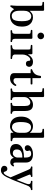

<svg xmlns="http://www.w3.org/2000/svg" viewBox="1571 -2337 975 4157"><g transform="rotate(90 2058.5 -258.5)"><path d="M331 12Q270 12 234 -16Q198 -44 179 -76Q175 -69 163.5 -53Q152 -37 141 -21.5Q130 -6 125 1Q119 9 107 5.5Q95 2 96 -9Q97 -21 101.5 -60Q106 -99 106 -147V-637Q106 -665 100.5 -674.5Q95 -684 81 -685Q74 -687 57.5 -688.5Q41 -690 34 -691Q20 -693 20 -707Q20 -724 35 -724Q38 -724 60 -724.5Q82 -725 109.5 -725Q137 -725 160 -725.5Q183 -726 189 -726Q214 -726 214 -700V-413Q238 -442 270 -463.5Q302 -485 355 -485Q403 -485 449.5 -462Q496 -439 526 -386.5Q556 -334 556 -244Q556 -172 535.5 -123Q515 -74 482 -44Q449 -14 409.5 -1Q370 12 331 12ZM324 -25Q363 -25 388.5 -45Q414 -65 426.5 -113Q439 -161 439 -244Q439 -327 425.5 -371Q412 -415 388 -431.5Q364 -448 332 -448Q307 -448 279.5 -432.5Q252 -417 232.5 -383Q213 -349 213 -293V-195Q213 -105 245 -65Q277 -25 324 -25Z M648 0Q632 0 632 -16Q632 -33 648 -33Q686 -33 699 -49Q712 -65 712 -101V-385Q712 -413 706.5 -422.5Q701 -432 687 -433Q680 -434 663.5 -435.5Q647 -437 640 -438Q626 -441 626 -455Q626 -471 641 -471Q644 -471 666 -471.5Q688 -472 715.5 -472Q743 -472 766 -472.5Q789 -473 795 -473Q820 -473 820 -450V-101Q820 -65 832 -49Q844 -33 876 -33Q891 -33 891 -16Q891 0 876 0Q869 0 849 -1Q829 -2 806 -2.5Q783 -3 765 -3Q748 -3 723 -2.5Q698 -2 676.5 -1Q655 0 648 0ZM758 -582Q728 -582 707 -603Q686 -624 686 -654Q686 -684 707 -705Q728 -726 758 -726Q788 -726 809 -705Q830 -684 830 -654Q830 -624 809 -603Q788 -582 758 -582Z M972 0Q957 0 957 -17Q957 -33 972 -33Q1013 -33 1033 -48Q1053 -63 1053 -99V-385Q1053 -407 1048.5 -418Q1044 -429 1030 -431Q1025 -432 1011 -433.5Q997 -435 983.5 -436Q970 -437 965 -438Q951 -441 951 -454Q951 -471 966 -471Q969 -471 992.5 -471.5Q1016 -472 1045.5 -472Q1075 -472 1099.5 -472.5Q1124 -473 1130 -473Q1155 -473 1155 -447V-375Q1169 -399 1192 -424.5Q1215 -450 1245.5 -467.5Q1276 -485 1313 -485Q1371 -485 1399 -461Q1427 -437 1427 -399Q1427 -377 1410.5 -354.5Q1394 -332 1361 -332Q1324 -332 1310.5 -351.5Q1297 -371 1297 -390Q1297 -410 1291 -418.5Q1285 -427 1270 -427Q1244 -427 1218.5 -402Q1193 -377 1176.5 -337.5Q1160 -298 1160 -252V-101Q1160 -63 1183.5 -48Q1207 -33 1243 -33Q1259 -33 1259 -17Q1259 0 1243 0Q1233 0 1196.5 -1.5Q1160 -3 1106 -3Q1060 -3 1021.5 -1.5Q983 0 972 0Z M1670 12Q1627 12 1595 -8Q1563 -28 1563 -83V-434H1493Q1477 -434 1477 -450V-453Q1477 -460 1481.5 -463.5Q1486 -467 1493 -469Q1551 -489 1582.5 -529.5Q1614 -570 1622 -643Q1622 -659 1638 -659H1655Q1661 -659 1666 -654.5Q1671 -650 1671 -643V-473H1793Q1809 -473 1809 -458V-450Q1809 -434 1793 -434H1671V-118Q1671 -63 1728 -63Q1755 -63 1776.5 -79Q1798 -95 1809 -116Q1817 -131 1834 -121Q1841 -117 1841 -111Q1841 -105 1838 -97Q1821 -54 1779.5 -21Q1738 12 1670 12Z M1910 0Q1894 0 1894 -17Q1894 -33 1910 -33Q1948 -33 1961 -48Q1974 -63 1974 -99V-637Q1974 -665 1968.5 -673.5Q1963 -682 1949 -685Q1942 -687 1925.5 -688.5Q1909 -690 1902 -691Q1888 -693 1888 -707Q1888 -722 1903 -724Q1906 -724 1928 -724.5Q1950 -725 1977.5 -725Q2005 -725 2028 -725.5Q2051 -726 2057 -726Q2082 -726 2082 -700V-392Q2103 -428 2147.5 -456.5Q2192 -485 2250 -485Q2288 -485 2318 -470Q2348 -455 2365.5 -418.5Q2383 -382 2383 -316V-101Q2383 -64 2393.5 -48.5Q2404 -33 2429 -33Q2445 -33 2445 -17Q2445 0 2429 0Q2422 0 2404 -1Q2386 -2 2365 -2.5Q2344 -3 2326 -3Q2309 -3 2287 -2.5Q2265 -2 2247 -1Q2229 0 2221 0Q2206 0 2206 -17Q2206 -33 2221 -33Q2257 -33 2266 -48Q2275 -63 2275 -99V-308Q2275 -371 2255.5 -399Q2236 -427 2195 -427Q2168 -427 2142 -410Q2116 -393 2099 -365Q2082 -337 2082 -302V-101Q2082 -64 2094 -48.5Q2106 -33 2133 -33Q2148 -33 2148 -17Q2148 0 2133 0Q2126 0 2107 -1Q2088 -2 2066.5 -2.5Q2045 -3 2027 -3Q2010 -3 1985 -2.5Q1960 -2 1938.5 -1Q1917 0 1910 0Z M2714 12Q2659 12 2611.5 -12Q2564 -36 2534.5 -88.5Q2505 -141 2505 -227Q2505 -315 2535.5 -372Q2566 -429 2613.5 -457Q2661 -485 2711 -485Q2751 -485 2778.5 -473.5Q2806 -462 2825 -446.5Q2844 -431 2855 -417V-637Q2855 -660 2848 -670.5Q2841 -681 2822 -685Q2815 -687 2802 -688.5Q2789 -690 2782 -691Q2768 -692 2768 -707Q2768 -724 2783 -724Q2786 -724 2807.5 -724.5Q2829 -725 2857.5 -725Q2886 -725 2909 -725.5Q2932 -726 2938 -726Q2963 -726 2963 -700V-102Q2963 -73 2968 -59.5Q2973 -46 2993 -41Q3000 -40 3009 -38.5Q3018 -37 3024 -35Q3038 -32 3038 -19Q3038 -4 3023 -2Q3020 -2 3000 -1.5Q2980 -1 2954 -1Q2928 -1 2906.5 -0.5Q2885 0 2879 0Q2854 0 2854 -24V-63Q2852 -63 2843 -53Q2834 -43 2818 -27.5Q2802 -12 2776.5 0Q2751 12 2714 12ZM2737 -30Q2764 -30 2791 -49Q2818 -68 2836.5 -103.5Q2855 -139 2855 -188V-310Q2855 -344 2841 -374Q2827 -404 2801 -423.5Q2775 -443 2737 -443Q2693 -443 2668 -415Q2643 -387 2632.5 -337Q2622 -287 2622 -220Q2622 -157 2632.5 -119Q2643 -81 2660.5 -62Q2678 -43 2698 -36.5Q2718 -30 2737 -30Z M3248 12Q3183 12 3140.5 -18Q3098 -48 3098 -118Q3098 -177 3134.5 -215.5Q3171 -254 3237 -272.5Q3303 -291 3391 -290V-329Q3391 -383 3372 -414.5Q3353 -446 3311 -446Q3272 -446 3252 -431.5Q3232 -417 3242 -394Q3258 -360 3241 -333.5Q3224 -307 3183 -307Q3158 -307 3141 -323.5Q3124 -340 3124 -370Q3124 -400 3149 -426Q3174 -452 3217.5 -468.5Q3261 -485 3316 -485Q3407 -485 3453 -445Q3499 -405 3499 -335V-123Q3499 -83 3507.5 -71.5Q3516 -60 3529 -60Q3539 -60 3546.5 -63.5Q3554 -67 3558 -71Q3569 -82 3580 -70Q3585 -65 3584 -59Q3583 -53 3579 -47Q3565 -24 3544.5 -8.5Q3524 7 3495 7Q3458 7 3432.5 -12Q3407 -31 3397 -71Q3379 -38 3345.5 -13Q3312 12 3248 12ZM3298 -48Q3327 -48 3348 -64.5Q3369 -81 3380 -104Q3391 -127 3391 -148V-255Q3312 -257 3264 -230Q3216 -203 3216 -135Q3216 -96 3231 -77.5Q3246 -59 3265.5 -53.5Q3285 -48 3298 -48Z M3665 209Q3622 209 3596 189Q3570 169 3570 135Q3570 108 3587.5 89Q3605 70 3634 70Q3660 70 3672.5 82Q3685 94 3690.5 109.5Q3696 125 3701.5 137Q3707 149 3717 149Q3735 149 3752 129Q3769 109 3783.5 81Q3798 53 3807.5 29.5Q3817 6 3820 0Q3804 -38 3783.5 -85.5Q3763 -133 3742 -181.5Q3721 -230 3703 -272.5Q3685 -315 3672.5 -344.5Q3660 -374 3656 -382Q3644 -411 3631 -425.5Q3618 -440 3598 -440Q3583 -440 3583 -457Q3583 -473 3598 -473Q3609 -473 3638 -471.5Q3667 -470 3693 -470Q3711 -470 3732 -471Q3753 -472 3771.5 -472.5Q3790 -473 3797 -473Q3812 -473 3812 -457Q3812 -440 3797 -440Q3773 -440 3765 -429Q3757 -418 3762 -404Q3765 -397 3776.5 -368.5Q3788 -340 3803.5 -302.5Q3819 -265 3834.5 -227.5Q3850 -190 3861.5 -163Q3873 -136 3875 -131Q3877 -135 3885 -156Q3893 -177 3904.5 -206.5Q3916 -236 3928 -267Q3940 -298 3949 -322Q3958 -346 3961 -355Q3974 -396 3960.5 -418Q3947 -440 3909 -440Q3894 -440 3894 -457Q3894 -473 3909 -473Q3920 -473 3942 -471.5Q3964 -470 3990 -470Q4016 -470 4043.5 -471.5Q4071 -473 4082 -473Q4097 -473 4097 -457Q4097 -440 4082 -440Q4058 -440 4035 -420.5Q4012 -401 3994 -353Q3991 -345 3979 -314Q3967 -283 3950.5 -241Q3934 -199 3917.5 -156Q3901 -113 3888 -80Q3875 -47 3870 -36Q3841 33 3812.5 88.5Q3784 144 3749 176.5Q3714 209 3665 209Z"/></g></svg>

Font: Zen Antique
Style: Regular
Weight: 400
Designer: Yoshimichi Ohira
Foundry: Positype
Version: Version 1.001